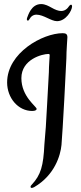

<svg xmlns="http://www.w3.org/2000/svg" viewBox="-20 -860 400 943"><path d="M311 -677C311 -692 304 -697 288 -697C190 -697 15 -601 15 -455C15 -379 69 -315 138 -315C154 -315 160 -320 160 -325C160 -337 85 -385 85 -476C85 -569 188 -595 218 -595C222 -595 224 -593 224 -589C224 -579 220 -537 220 -505C213 -382 209 -295 205 -236L198 -150C193 -46 181 -1 136 47C132 51 130 54 130 57C130 61 132 63 137 63C140 63 145 60 148 59C249 0 277 -97 282 -148C287 -199 306 -556 306 -573C306 -612 311 -668 311 -677ZM260 -756C304 -756 334 -809 334 -829C334 -833 332 -837 329 -837C326 -837 324 -835 321 -832C310 -815 297 -806 280 -806C267 -806 251 -812 232 -823C219 -830 202 -840 182 -840C133 -840 118 -784 113 -772C112 -769 112 -767 112 -764C112 -760 114 -759 117 -759C120 -759 122 -761 124 -765C132 -780 144 -788 159 -788C194 -788 231 -756 260 -756Z"/></svg>

Font: Engagement
Style: Regular
Weight: 400
Designer: Astigmatic (AOETI)
Foundry: Astigmatic (AOETI)
Version: Version 1.000